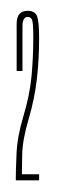

<svg xmlns="http://www.w3.org/2000/svg" viewBox="-20 -700 102 346"><path d="M8.5 -375V-383Q8.5 -392.5 9.8 -423Q11 -453.5 22 -490Q33.5 -528 36.8 -562.5Q40 -597 40 -633Q40 -660 37.5 -664.8Q35 -669.5 30 -669.5Q20.5 -669.5 20.5 -652.5Q20.5 -635.5 20.5 -572H10Q10 -634 10 -657.2Q10 -680.5 30 -680.5Q43 -680.5 46.8 -670.8Q50.5 -661 50.5 -631.5Q50.5 -593.5 46.5 -558Q42.5 -522.5 31.5 -485Q20.5 -448 20 -421.2Q19.5 -394.5 19.5 -386H50.5V-375Z"/></svg>

Font: Anybody UltraCondensed Thin
Style: Regular
Weight: 100
Width: 1
Designer: Tyler Finck
Foundry: Etcetera Type Company
Version: Version 1.110